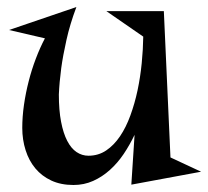

<svg xmlns="http://www.w3.org/2000/svg" viewBox="-20 -507 597 551"><path d="M450.2 -475.1 469.2 -55.2 557.1 -14.2 356.9 22.9 366.2 -120.1Q352.5 -91.3 335 -65.2Q317.4 -39.1 295.4 -19.3Q273.4 0.5 247.3 12.2Q221.2 23.9 190.9 23.9Q154.8 23.9 127.4 11.2Q100.1 -1.5 81.5 -23.7Q63 -45.9 53.5 -75.9Q43.9 -106 43.9 -140.1Q43.9 -171.9 48.8 -206.1Q53.7 -240.2 62.3 -273.7Q70.8 -307.1 82.8 -338.6Q94.7 -370.1 108.9 -397L5.9 -420.9L199.2 -486.8Q180.7 -437.5 170.7 -392.3Q160.6 -347.2 155.8 -312Q150.4 -271 148.9 -235.8Q148.9 -190.4 155.3 -157.5Q161.6 -124.5 172.9 -102.8Q184.1 -81.1 199.7 -70.6Q215.3 -60.1 233.9 -60.1Q262.2 -60.1 284.7 -75.2Q307.1 -90.3 324.5 -116Q341.8 -141.6 354.2 -175.8Q366.7 -210 374.8 -248Q382.8 -286.1 386.7 -325.7Q390.6 -365.2 391.1 -401.9L285.2 -475.1Z"/></svg>

Font: Risque
Style: Regular
Weight: 400
Designer: Astigmatic (AOETI)
Foundry: Astigmatic (AOETI)
Version: Version 1.000